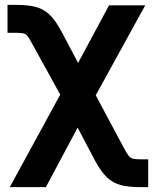

<svg xmlns="http://www.w3.org/2000/svg" viewBox="-20 -561 635 785"><path d="M20 204.1 270 -254.4H327.1L485.8 42.5Q498 65.4 505.6 75.4Q513.2 85.4 523.7 87.9Q534.2 90.3 552.7 90.3H585.9V204.1H552.7Q505.4 204.1 473.4 195.6Q441.4 187 417.2 164.1Q393.1 141.1 369.1 96.7L297.4 -39.1L167.5 204.1ZM266.1 -101.6 114.7 -376.5Q101.6 -400.9 94 -411.4Q86.4 -421.9 76.7 -424.3Q66.9 -426.8 47.9 -426.8H10.7V-541H47.9Q95.7 -541 127.7 -532.2Q159.7 -523.4 183.8 -499.8Q208 -476.1 231.9 -431.2L299.3 -303.7L425.8 -539.1H573.7L333 -101.6Z"/></svg>

Font: Inter 18pt
Style: Bold
Weight: 700
Designer: Rasmus Andersson
Foundry: rsms
Version: Version 4.001;git-66647c0bb